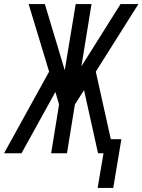

<svg xmlns="http://www.w3.org/2000/svg" viewBox="-50 -755 702 946"><path d="M431 171 460 0H433L364 -311L319 -240L280 0H202L241 -240L223 -302L56 0H-30L192 -402L91 -735H171L269 -409L323 -735H401L351 -428L544 -735H632L422 -402L496 -69H548L508 171Z"/></svg>

Font: Iosevka QP
Style: Italic
Weight: 400
Italic angle: -9°
Designer: Belleve Invis
Foundry: Belleve Invis
Version: Version 20.0.0; ttfautohint (v1.8.4)